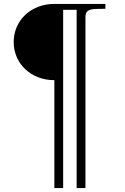

<svg xmlns="http://www.w3.org/2000/svg" viewBox="-20 -722 640 982"><path d="M519 -702H258C138 -702 50 -617 50 -507C50 -397 138 -312 258 -312V240H303V-672H372V240H417V-636C417 -684 464 -675 519 -677Z"/></svg>

Font: Ortica Linear
Style: Regular
Weight: 400
Designer: Benedetta Bovani
Foundry: Collletttivo
Version: Version 2.000;Glyphs 3.1.2 (3151)